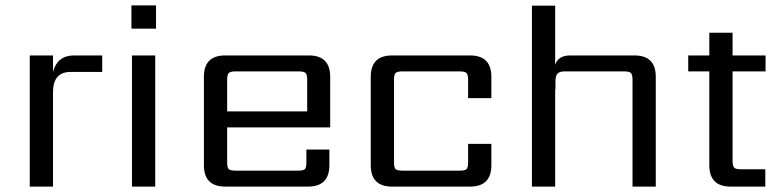

<svg xmlns="http://www.w3.org/2000/svg" viewBox="-20 -690 2891 710"><path d="M254 -485H358V-424H241Q176 -424 176 -349V0H90V-485H176V-424Q192 -485 254 -485Z M554 0H468V-485H554ZM466 -584V-670H557V-584Z M820 -278H1116V-395Q1116 -414 1110 -420Q1104 -426 1085 -426H851Q832 -426 826 -420Q820 -414 820 -395ZM813 -485H1122Q1201 -485 1201 -406V-219H820V-90Q820 -70 826 -64.5Q832 -59 851 -59H1082Q1102 -59 1107.5 -64.5Q1113 -70 1113 -90V-137H1198V-79Q1198 0 1119 0H813Q734 0 734 -79V-406Q734 -485 813 -485Z M1797 -327H1711V-395Q1711 -414 1705 -420Q1699 -426 1680 -426H1468Q1449 -426 1443 -420Q1437 -414 1437 -395V-90Q1437 -70 1443 -64.5Q1449 -59 1468 -59H1680Q1699 -59 1705 -64.5Q1711 -70 1711 -90V-158H1797V-79Q1797 0 1718 0H1430Q1351 0 1351 -79V-406Q1351 -485 1430 -485H1718Q1797 -485 1797 -406Z M2089 -485H2326Q2405 -485 2405 -406V0H2319V-395Q2319 -414 2313 -420Q2307 -426 2288 -426H2068Q2050 -426 2042 -418Q2034 -410 2034 -391V-360H2033V0H1947V-669H2033V-450Q2044 -485 2089 -485Z M2811 -426H2689V-95Q2689 -76 2695 -70Q2701 -64 2720 -64H2810V0H2682Q2603 0 2603 -79V-426H2525V-485H2603V-569H2689V-485H2811Z"/></svg>

Font: Sarpanch
Style: Regular
Weight: 400
Designer: Manushi Parikh (Devanagari and Latin), Jyotish Sonowal (Devanagari)
Foundry: Indian Type Foundry
Version: Version 2.004;PS 1.0;hotconv 1.0.78;makeotf.lib2.5.61930; tt